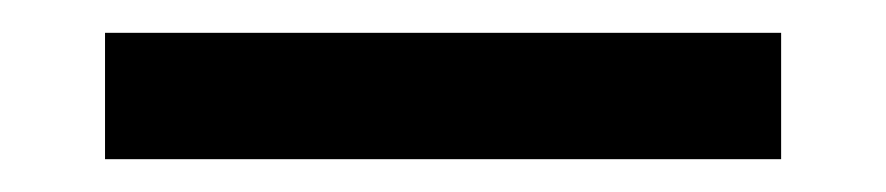

<svg xmlns="http://www.w3.org/2000/svg" viewBox="-20 13 540 117"><path d="M44 110H456V33H44Z"/></svg>

Font: Mozilla Headline BETA
Style: Regular
Weight: 400
Designer: Studio DRAMA
Foundry: Studio DRAMA
Version: Version 0.100